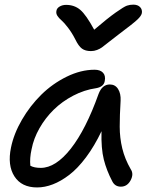

<svg xmlns="http://www.w3.org/2000/svg" viewBox="-20 -759 661 834"><path d="M559.1 -738.8Q578.1 -738.8 588.4 -728.3Q598.6 -717.8 596.2 -702.1Q593.8 -689.9 576.4 -673.6Q559.1 -657.2 497.1 -610.8Q478 -596.7 454.6 -577.9Q431.2 -559.1 422.6 -553Q414.1 -546.9 401.6 -542Q389.2 -537.1 375 -537.1Q350.6 -537.1 335.9 -547.9Q321.3 -558.6 307.1 -587.9Q292.5 -616.7 275.1 -639.2Q257.8 -661.6 246.8 -670.9Q235.8 -680.2 229.2 -690.4Q222.7 -700.7 225.1 -711.9Q226.6 -723.1 238.8 -730.5Q251 -737.8 267.1 -737.8Q303.2 -737.8 328.6 -716.3Q354 -694.8 389.2 -629.9Q447.3 -679.7 482.9 -704.8Q518.6 -730 531.2 -734.4Q543.9 -738.8 559.1 -738.8ZM141.1 55.2Q73.7 55.2 42.7 7.1Q11.7 -41 27.8 -118.2Q40 -178.2 75.4 -239Q110.8 -299.8 159.4 -347.7Q208 -395.5 269.5 -425.8Q331.1 -456.1 391.1 -456.1Q415 -456.1 427.2 -443.4Q439.5 -430.7 435.1 -407.2Q430.7 -381.8 397.9 -376Q346.2 -368.7 298.1 -343.5Q250 -318.4 213.4 -282.5Q176.8 -246.6 151.4 -201.9Q126 -157.2 117.2 -110.8Q108.4 -71.3 111.8 -39.1Q128.4 -29.8 157.2 -29.8Q221.7 -29.8 287.4 -113Q353 -196.3 408.2 -351.1Q423.8 -392.1 457 -392.1Q480.5 -392.1 492.9 -372.3Q505.4 -352.5 503.9 -321.8Q500 -257.8 500 -209Q500 -160.2 511.2 -114Q522.5 -67.9 547.9 -23.9Q562 -3.4 547.4 24.2Q532.7 51.8 504.9 51.8Q479.5 51.8 467.8 28.8Q442.9 -18.6 430.9 -66.2Q418.9 -113.8 420.9 -189Q390.1 -124.5 353.8 -75.9Q317.4 -27.3 281 0.5Q244.6 28.3 209.7 41.7Q174.8 55.2 141.1 55.2Z"/></svg>

Font: Shantell Sans Bouncy
Style: Italic
Weight: 400
Italic angle: -11.31°
Designer: Stephen Nixon, Anya Danilova, Shantell Martin
Foundry: Arrow Type
Version: Version 1.006;[9816181b4]